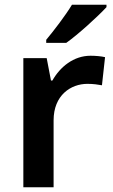

<svg xmlns="http://www.w3.org/2000/svg" viewBox="-20 -786 474 806"><path d="M427 -756V-766H282C255 -721 205 -656 174 -619V-606H258C308 -641 393 -719 427 -756ZM360 -552C289 -552 232 -505 200 -448H194L176 -542H78V0H205V-281C205 -386 277 -434 347 -434C371 -434 392 -431 408 -428L421 -546C405 -550 380 -552 360 -552Z"/></svg>

Font: Noto Sans Lao SemiBold
Style: Regular
Weight: 600
Designer: Monotype Design Team
Foundry: Monotype Imaging Inc.
Version: Version 2.003